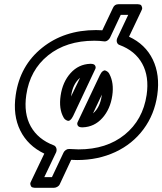

<svg xmlns="http://www.w3.org/2000/svg" viewBox="-20 -722 766 906"><path d="M54.2 -273.9Q74.2 -412.6 178.5 -496.3Q282.7 -580.1 433.1 -580.1Q453.1 -580.1 462.9 -579.1L513.2 -685.1Q520.5 -702.1 539.1 -702.1H627Q628.4 -702.1 630.6 -702.1Q632.8 -702.1 638.7 -700.9Q644.5 -699.7 646.7 -696.3Q648.9 -692.9 650.6 -686.3Q652.3 -679.7 646 -668.9L588.9 -548.8Q666 -513.2 700.9 -441.2Q735.8 -369.1 722.2 -273.9Q709 -182.1 657.2 -112.3Q605.5 -42.5 524.2 -4.6Q442.9 33.2 344.2 33.2Q338.9 33.2 329.1 32.7Q319.3 32.2 315.9 32.2L262.2 147Q258.8 154.8 250.7 159.4Q242.7 164.1 234.9 164.1H147Q145.5 164.1 143.3 164.1Q141.1 164.1 135.3 162.8Q129.4 161.6 127.2 158.2Q125 154.8 123.3 148.2Q121.6 141.6 127.9 130.9L189 2.9Q111.3 -34.2 75.7 -106Q40 -177.7 54.2 -273.9ZM104 -273.9Q91.3 -186.5 125.2 -125.5Q159.2 -64.5 233.9 -36.1Q241.7 -33.2 245.4 -23.9Q249 -14.6 245.1 -3.9L189 113.8H225.1L279.8 -2Q283.2 -9.3 290.8 -14.4Q298.3 -19.5 307.1 -19Q337.4 -17.1 351.1 -17.1Q482.9 -17.1 568.6 -86.7Q654.3 -156.2 671.9 -273.9Q684.6 -360.8 651.1 -421.6Q617.7 -482.4 543.9 -509.8Q535.2 -512.7 532 -522Q528.8 -531.2 533.2 -542L585 -651.9H549.8L499 -543.9Q495.1 -536.1 487.1 -530.8Q479 -525.4 470.2 -526.9Q449.2 -529.8 424.8 -529.8Q293 -529.8 207 -460.7Q121.1 -391.6 104 -273.9ZM266.1 -271Q275.4 -335 313 -377Q350.6 -418.9 405.8 -420.9Q423.3 -421.4 428.5 -413.1Q433.6 -404.8 429.7 -396.5L425.8 -388.2L325.2 -174.8Q318.8 -161.6 312 -156Q305.2 -150.4 299.6 -152.1Q293.9 -153.8 289.3 -157Q284.7 -160.2 282.2 -164.1L279.8 -168Q256.8 -208.5 266.1 -271ZM314.9 -266.1 357.9 -355Q323.7 -326.2 315.9 -271Q315.9 -270 315.4 -268.3Q314.9 -266.6 314.9 -266.1ZM350.1 -153.8 451.2 -367.2Q457.5 -380.4 464.4 -385.7Q471.2 -391.1 476.6 -389.4Q481.9 -387.7 486.6 -384.3Q491.2 -380.9 493.7 -377L496.1 -373Q518.6 -330.6 509.8 -271Q500.5 -207 462.9 -165Q425.3 -123 370.1 -121.1Q352.5 -120.6 347.4 -128.9Q342.3 -137.2 346.2 -145.5ZM418.9 -187Q452.1 -214.8 460 -271Q460 -272 460.4 -273.7Q460.9 -275.4 460.9 -275.9Z"/></svg>

Font: Trueno Black Outline
Style: Italic
Weight: 900
Width: 6
Designer: Julieta Ulanovsky
Foundry: Julieta Ulanovsky
Version: Version 3.001b | FøM Fix